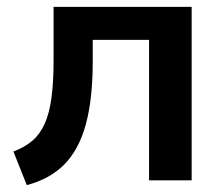

<svg xmlns="http://www.w3.org/2000/svg" viewBox="-20 -525 649 559"><path d="M58 14 19 -84Q52 -96 74.5 -115.5Q97 -135 110.5 -165.5Q124 -196 130 -241.5Q136 -287 136 -350V-505H538V0H414V-409H250V-346Q250 -237 230 -163.5Q210 -90 168 -47Q126 -4 58 14Z"/></svg>

Font: Mulish ExtraLight
Style: Regular
Weight: 200
Designer: Vernon Adams
Foundry: Vernon Adams
Version: Version 3.603